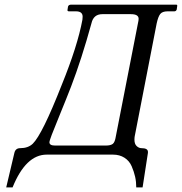

<svg xmlns="http://www.w3.org/2000/svg" viewBox="-20 -666 783 827"><path d="M121.1 -46.9Q162.1 -86.9 246.1 -300.8Q314 -467.8 335 -581.1Q335.9 -585.9 335.9 -594.2Q335.9 -617.2 307.1 -617.2H276.9Q269 -617.2 271 -625L272.9 -637.2Q274.9 -646 287.1 -646H738.8Q744.6 -646 743.2 -639.2L741.2 -625Q738.3 -617.2 731 -617.2H702.1Q679.2 -617.2 670.2 -605.7Q661.1 -594.2 654.8 -564.9L560.1 -78.1Q559.1 -73.2 559.1 -64Q559.1 -45.9 568.6 -36.9Q578.1 -27.8 589.8 -27.8Q616.7 -27.8 617.2 -12.2V-7.8L594.2 141.1H566.9Q566.9 117.2 562 95.2Q557.1 73.2 547.1 50Q537.1 26.9 516.1 13.4Q495.1 0 466.8 0H181.2Q91.3 0 34.2 141.1H6.8L42 -7.8Q46.9 -27.8 66.9 -27.8Q101.1 -27.8 121.1 -46.9ZM543.9 -605H420.9Q382.8 -605 374 -565.9Q331.1 -410.2 286.1 -293Q265.1 -238.8 239 -175.3Q212.9 -111.8 202.9 -85.4Q192.9 -59.1 192.9 -53.2Q192.9 -39.1 216.8 -39.1H436Q456.1 -39.1 465.6 -46.1Q475.1 -53.2 479 -79.1L574.2 -565.9Q577.1 -578.1 577.1 -585Q577.1 -605 543.9 -605Z"/></svg>

Font: Linux Libertine
Style: Italic
Weight: 400
Italic angle: -12°
Designer: Philipp H. Poll
Foundry: Philipp H. Poll
Version: Version 5.1.6 ; ttfautohint (v0.9)